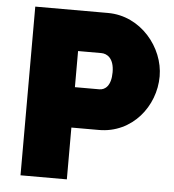

<svg xmlns="http://www.w3.org/2000/svg" viewBox="-51 -758 730 805"><g transform="rotate(5 313.5 -355.0)"><path d="M260 0V-218H376C516 -218 610 -338 610 -464C610 -585 510 -710 371 -710H65V0ZM260 -540H358C382 -540 412 -523 412 -464C412 -407 387 -388 363 -388H260Z"/></g></svg>

Font: Raleway Black
Style: Regular
Weight: 900
Designer: Matt McInerney, Pablo Impallari, Rodrigo Fuenzalida
Foundry: Matt McInerney, Pablo Impallari, Rodrigo Fuenzalida
Version: Version 3.000g; ttfautohint (v1.5) -l 8 -r 28 -G 28 -x 14 -D